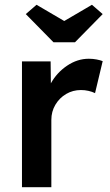

<svg xmlns="http://www.w3.org/2000/svg" viewBox="-20 -784 461 804"><path d="M72 0V-527H192L193 -435Q218 -480 261 -509Q304 -538 352 -538Q369 -538 384.5 -535Q400 -532 410 -528L378 -394Q366 -400 350.5 -403.5Q335 -407 319 -407Q285 -407 257 -390.5Q229 -374 212 -345.5Q195 -317 195 -282V0ZM204 -607 88 -725 133 -764 249 -696 365 -764 410 -725 294 -607Z"/></svg>

Font: Readex Pro Medium
Style: Regular
Weight: 500
Designer: Bonnie Shaver-Troup, Thomas Jockin
Foundry: Lexend
Version: Version 1.204; ttfautohint (v1.8.4.7-5d5b)